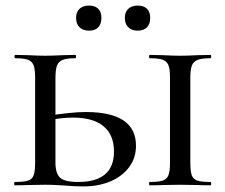

<svg xmlns="http://www.w3.org/2000/svg" viewBox="-20 -665 807 689"><path d="M260 -12Q389 -12 389 -121Q389 -181 351.5 -212Q314 -243 242 -243Q199 -243 146 -232L142 -248Q235 -263 288 -263Q468 -263 468 -142Q468 -99 444 -66Q420 -33 377 -14.5Q334 4 279 4Q251 4 215 1Q201 0 182 -1Q163 -2 141 -2L80 -1Q63 0 33 0Q31 0 31 -6Q31 -12 33 -12Q66 -12 81 -17Q96 -22 101 -36.5Q106 -51 106 -81V-387Q106 -417 100.5 -431Q95 -445 80.5 -450.5Q66 -456 35 -456Q32 -456 32 -462Q32 -468 35 -468L80 -467Q118 -465 142 -465Q166 -465 206 -467L250 -468Q253 -468 253 -462Q253 -456 250 -456Q219 -456 204.5 -450Q190 -444 184.5 -429.5Q179 -415 179 -385V-81Q179 -43 195.5 -27.5Q212 -12 260 -12ZM735 -12Q738 -12 738 -6Q738 0 735 0Q706 0 690 -1L626 -2L564 -1Q547 0 517 0Q515 0 515 -6Q515 -12 517 -12Q549 -12 564 -17Q579 -22 584.5 -36.5Q590 -51 590 -81V-387Q590 -417 584.5 -431Q579 -445 564 -450.5Q549 -456 517 -456Q515 -456 515 -462Q515 -468 517 -468L564 -467Q602 -465 626 -465Q652 -465 690 -467L735 -468Q738 -468 738 -462Q738 -456 735 -456Q704 -456 689 -450Q674 -444 668.5 -429.5Q663 -415 663 -385V-81Q663 -51 668 -36.5Q673 -22 688 -17Q703 -12 735 -12ZM253 -601Q253 -622 265.5 -633.5Q278 -645 300 -645Q321 -645 332.5 -633.5Q344 -622 344 -601Q344 -579 332.5 -567Q321 -555 300 -555Q278 -555 265.5 -567Q253 -579 253 -601ZM428 -601Q428 -622 440.5 -633.5Q453 -645 474 -645Q496 -645 507.5 -633.5Q519 -622 519 -601Q519 -579 507.5 -567Q496 -555 474 -555Q453 -555 440.5 -567Q428 -579 428 -601Z"/></svg>

Font: Cormorant SC Medium
Style: Regular
Weight: 500
Designer: Christian Thalmann (Catharsis Fonts)
Foundry: Catharsis Fonts
Version: Version 4.000